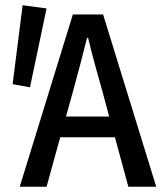

<svg xmlns="http://www.w3.org/2000/svg" viewBox="-20 -710 640 730"><path d="M256 -357 231 -267H395L371 -357Q356 -411 342.5 -459Q329 -507 315 -566H311Q296 -507 283.5 -459Q271 -411 256 -357ZM55 0 257 -655H372L574 0H468L417 -188H209L157 0ZM94 -378 28 -390 66 -690 157 -678Z"/></svg>

Font: SauceCodePro Nerd Font Mono
Style: Regular
Weight: 500
Monospace: yes
Designer: Paul D. Hunt, Teo Tuominen
Foundry: Adobe Systems Incorporated
Version: Version 2.030;PS 1.000;hotconv 16.6.51;makeotf.lib2.5.65220;